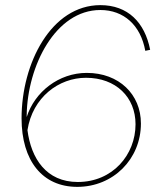

<svg xmlns="http://www.w3.org/2000/svg" viewBox="-20 -723 629 748"><path d="M281 5C421 5 529 -103 529 -242C529 -355 444 -439 318 -439C209 -439 115 -365 84 -267V-270V-275C87 -466 196 -684 371 -684C462 -684 528 -625 546 -525L565 -529C544 -636 478 -703 371 -703C180 -703 64 -477 64 -262C64 -97 145 5 281 5ZM87 -216C107 -344 209 -420 315 -420C432 -420 508 -344 508 -239C508 -120 419 -14 283 -14C160 -14 101 -106 87 -216Z"/></svg>

Font: Fixel Text 20240404 Thin
Style: Italic
Weight: 100
Width: 4
Italic angle: -10°
Designer: AlfaBravo + MacPaw
Foundry: Kyrylo Tkachov, Marchela Mozhyna, Serhii Makarenko, Maria Weinstein, Zakhar Kryvoshyya
Version: Version 1.211;Glyphs 3.2 (3225)